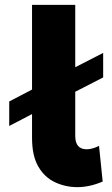

<svg xmlns="http://www.w3.org/2000/svg" viewBox="-20 -762 462 791"><path d="M299 9Q250 9 207 -11Q164 -31 138 -75.5Q112 -120 112 -194V-292L18 -243V-344L112 -393V-742H290V-485L405 -544V-443L290 -384V-202Q290 -147 337 -147Q360 -147 388 -161L403 -14Q349 9 299 9Z"/></svg>

Font: Argentum Novus
Style: Bold
Weight: 700
Designer: Julieta Ulanovsky (font) & Cristiano Sobral (main changes)
Foundry: Julieta Ulanovsky (font) & Cristiano Sobral (main changes)
Version: Version 3.00;November 27, 2020;FontCreator 13.0.0.2655 64-bi